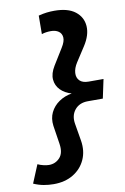

<svg xmlns="http://www.w3.org/2000/svg" viewBox="-159 -765 683 1045"><g transform="rotate(-10 182.5 -242.5)"><path d="M217.5 -707.4Q292.5 -707.4 332.6 -676.1Q372.7 -644.8 376.1 -595.3Q379.6 -545.7 343.6 -489.9L291.3 -409.2Q272.8 -380.3 271.2 -354Q269.6 -327.6 285.7 -311.4Q301.8 -295.2 334.5 -295.2H417.1L394.9 -190.7H312.3Q265 -190.7 239.5 -159.3Q214.1 -127.9 222.3 -81.1L238.2 13.5Q247.9 72.3 226.4 119.5Q205 166.7 159.7 194.1Q114.5 221.5 51.6 221.5Q23.3 221.5 -4 216.5Q-31.2 211.5 -59.3 199.2L-17.8 99.2Q-3.3 106.2 14.3 110.2Q32 114.2 44.2 114.2Q79.9 114.2 103.9 88.2Q127.9 62.1 120 11L104.2 -91.6Q98.7 -132.7 114.7 -165.6Q130.8 -198.4 162.1 -219.8Q193.4 -241.2 232.9 -247.6Q195.4 -258.3 172 -282.2Q148.7 -306.1 145.9 -339.6Q143.1 -373.1 167.3 -412.7L222 -501.3Q242.7 -534.2 240.8 -556.5Q238.9 -578.8 222.1 -590.2Q205.4 -601.6 180 -601.6Q165.8 -601.6 153.3 -599.7Q140.8 -597.9 129.1 -593.9L129.9 -696.1Q155 -702.6 175.6 -705Q196.2 -707.4 217.5 -707.4Z"/></g></svg>

Font: Red Hat Display VF
Style: Italic
Weight: 300
Italic angle: -12°
Designer: Pentagram, MCKL
Foundry: Pentagram, MCKL
Version: Version 1.010